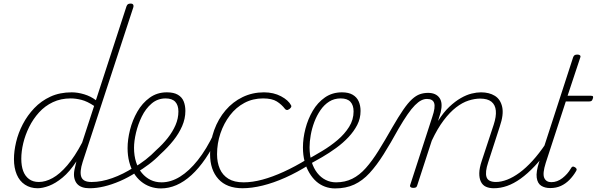

<svg xmlns="http://www.w3.org/2000/svg" viewBox="-20 -1035 3335 1073"><path d="M190 17Q150 17 119.5 -3Q89 -23 73.5 -60Q58 -97 58 -146Q58 -190 70 -241Q82 -292 107.5 -341Q133 -390 171.5 -430.5Q210 -471 262 -495Q314 -519 381 -519Q414 -519 450.5 -508Q487 -497 516 -475L687 -1000Q690 -1008 695 -1011.5Q700 -1015 710 -1015Q721 -1015 724.5 -1008.5Q728 -1002 725 -994L442 -130Q424 -74 434.5 -46Q445 -18 490 -18Q496 -18 499.5 -12.5Q503 -7 501.5 -0.5Q500 6 494.5 11.5Q489 17 479 17Q457 17 439.5 11Q422 5 411 -7.5Q400 -20 395.5 -39.5Q391 -59 396 -86L407 -133Q369 -75 329.5 -42.5Q290 -10 254 3.5Q218 17 190 17ZM197 -18Q234 -18 274 -40Q314 -62 356 -111Q398 -160 439 -238L506 -443Q467 -469 435 -477Q403 -485 375 -485Q320 -485 275.5 -464Q231 -443 198 -406.5Q165 -370 143 -325.5Q121 -281 110 -235Q99 -189 99 -148Q99 -108 109.5 -79.5Q120 -51 142 -34.5Q164 -18 197 -18Z M483 17Q474 17 470.5 11.5Q467 6 469.5 -0.5Q472 -7 478.5 -12.5Q485 -18 494 -18Q546 -18 607 -39.5Q668 -61 730 -101Q736 -105 741 -102.5Q746 -100 749.5 -94.5Q753 -89 752 -82.5Q751 -76 743 -73Q697 -43 650.5 -23Q604 -3 561.5 7Q519 17 483 17Z M726 -98Q761 -117 793.5 -142.5Q826 -168 853 -196Q890 -229 917.5 -264Q945 -299 961 -336Q977 -373 977 -412Q977 -447 959.5 -466Q942 -485 905 -485Q896 -485 892.5 -490Q889 -495 890.5 -502Q892 -509 898 -514Q904 -519 913 -519Q951 -519 974 -505.5Q997 -492 1006.5 -468.5Q1016 -445 1016 -415Q1016 -372 998 -330.5Q980 -289 949 -250Q918 -211 876 -173Q847 -143 812.5 -117Q778 -91 741 -69Z M879 18Q848 18 819.5 8Q791 -2 767.5 -21.5Q744 -41 727.5 -68.5Q711 -96 702 -131Q693 -166 693 -207Q693 -255 706.5 -309Q720 -363 747.5 -411Q775 -459 816.5 -489Q858 -519 912 -519Q922 -519 925.5 -514Q929 -509 927.5 -502Q926 -495 920.5 -490Q915 -485 906 -485Q861 -485 827.5 -456.5Q794 -428 772.5 -384Q751 -340 740 -293Q729 -246 729 -209Q729 -165 740.5 -129Q752 -93 773 -68Q794 -43 821.5 -29.5Q849 -16 883 -16Q935 -16 986 -47.5Q1037 -79 1085.5 -140Q1134 -201 1176 -290Q1180 -298 1186.5 -298Q1193 -298 1198.5 -292.5Q1204 -287 1200 -277Q1166 -204 1128.5 -149Q1091 -94 1050 -56.5Q1009 -19 966 -0.5Q923 18 879 18Z M1336 17Q1247 17 1200.5 -34.5Q1154 -86 1154 -173Q1154 -245 1177 -308Q1200 -371 1240.5 -418.5Q1281 -466 1336 -492.5Q1391 -519 1455 -519Q1509 -519 1550.5 -497Q1592 -475 1607 -446Q1609 -442 1607.5 -437.5Q1606 -433 1598 -426Q1588 -419 1582 -420.5Q1576 -422 1573 -426Q1554 -451 1527 -468Q1500 -485 1450 -485Q1393 -485 1346 -460Q1299 -435 1265 -390.5Q1231 -346 1212 -290Q1193 -234 1193 -173Q1193 -127 1208.5 -91.5Q1224 -56 1256.5 -36Q1289 -16 1341 -16Q1350 -16 1353.5 -11Q1357 -6 1356.5 0.5Q1356 7 1350.5 12Q1345 17 1336 17Z M1334 17Q1327 17 1323 12Q1319 7 1320 0.5Q1321 -6 1326.5 -11Q1332 -16 1342 -16Q1390 -16 1446 -31Q1502 -46 1565.5 -75Q1629 -104 1696 -145Q1702 -150 1707.5 -147Q1713 -144 1716 -138.5Q1719 -133 1717.5 -126Q1716 -119 1709 -115Q1641 -72 1575 -42.5Q1509 -13 1448 2Q1387 17 1334 17Z M1695 -142Q1735 -164 1781 -191.5Q1827 -219 1866.5 -252.5Q1906 -286 1931 -326Q1956 -366 1956 -412Q1956 -447 1938.5 -466Q1921 -485 1884 -485Q1875 -485 1871.5 -490Q1868 -495 1869.5 -502Q1871 -509 1877 -514Q1883 -519 1891 -519Q1928 -519 1951 -505.5Q1974 -492 1984.5 -468.5Q1995 -445 1995 -415Q1995 -373 1976.5 -337Q1958 -301 1927.5 -268.5Q1897 -236 1858.5 -208Q1820 -180 1780.5 -157Q1741 -134 1706 -115Z M1852 18Q1823 18 1796 8Q1769 -2 1747.5 -21Q1726 -40 1709 -68.5Q1692 -97 1682.5 -132.5Q1673 -168 1673 -211Q1673 -262 1687 -316Q1701 -370 1728 -416Q1755 -462 1796 -490.5Q1837 -519 1891 -519Q1901 -519 1905 -514Q1909 -509 1907 -502Q1905 -495 1899 -490Q1893 -485 1884 -485Q1848 -485 1820 -467.5Q1792 -450 1771 -419.5Q1750 -389 1736.5 -353Q1723 -317 1716.5 -280Q1710 -243 1710 -212Q1710 -167 1721.5 -130.5Q1733 -94 1753 -68.5Q1773 -43 1800 -29.5Q1827 -16 1858 -16Q1908 -16 1948.5 -36Q1989 -56 2024.5 -96Q2060 -136 2095.5 -193Q2131 -250 2173 -324Q2207 -383 2233.5 -421.5Q2260 -460 2282.5 -480.5Q2305 -501 2326.5 -508.5Q2348 -516 2373 -516Q2382 -516 2385.5 -511Q2389 -506 2388 -499Q2387 -492 2381 -487Q2375 -482 2365 -482Q2350 -482 2334 -474Q2318 -466 2299 -447Q2280 -428 2257.5 -395.5Q2235 -363 2207 -315Q2163 -235 2124 -173Q2085 -111 2045.5 -68Q2006 -25 1959.5 -3.5Q1913 18 1852 18Z M2740 17Q2714 17 2695.5 8.5Q2677 0 2667.5 -19.5Q2658 -39 2658.5 -67.5Q2659 -96 2672 -135L2739 -338Q2754 -384 2751 -416.5Q2748 -449 2726.5 -466.5Q2705 -484 2663 -484Q2633 -484 2598.5 -473Q2564 -462 2529 -435Q2494 -408 2459.5 -362.5Q2425 -317 2393 -249L2312 0Q2310 8 2305.5 11.5Q2301 15 2289 15Q2280 15 2275 11Q2270 7 2272 0L2396 -382Q2414 -435 2406.5 -458.5Q2399 -482 2367 -482Q2358 -482 2354 -487Q2350 -492 2351 -499Q2352 -506 2358 -511Q2364 -516 2372 -516Q2394 -516 2410 -509Q2426 -502 2436 -488Q2446 -474 2447.5 -454Q2449 -434 2443 -408L2428 -359Q2459 -408 2491.5 -438.5Q2524 -469 2555.5 -487Q2587 -505 2615.5 -512Q2644 -519 2668 -519Q2714 -519 2745.5 -499.5Q2777 -480 2786.5 -437.5Q2796 -395 2773 -328L2708 -127Q2690 -73 2699 -45.5Q2708 -18 2752 -18Q2758 -18 2761 -12.5Q2764 -7 2763 -0.5Q2762 6 2756 11.5Q2750 17 2740 17Z M2740 17Q2731 17 2727 11.5Q2723 6 2724.5 -0.5Q2726 -7 2732.5 -12.5Q2739 -18 2751 -18Q2781 -18 2814.5 -31Q2848 -44 2883.5 -70Q2919 -96 2956 -136.5Q2993 -177 3030 -232Q3038 -244 3045.5 -242Q3053 -240 3056 -230.5Q3059 -221 3053 -212Q3010 -151 2969 -107.5Q2928 -64 2889.5 -36.5Q2851 -9 2814 4Q2777 17 2740 17Z M3055 16Q3025 16 3004.5 3Q2984 -10 2979.5 -42Q2975 -74 2993 -130L3183 -715Q3186 -723 3191 -726.5Q3196 -730 3207 -730Q3216 -730 3221 -726Q3226 -722 3223 -714L3152 -500H3281Q3292 -500 3294 -496Q3296 -492 3293 -484Q3290 -474 3285.5 -471Q3281 -468 3272 -468H3142L3030 -125Q3011 -65 3021.5 -41Q3032 -17 3061 -17Q3094 -17 3123 -39.5Q3152 -62 3170 -93Q3173 -100 3178.5 -103Q3184 -106 3192 -101Q3200 -97 3202 -91Q3204 -85 3199 -78Q3184 -52 3162.5 -30Q3141 -8 3114.5 4Q3088 16 3055 16Z"/></svg>

Font: Playwrite BE VLG Thin
Style: Regular
Weight: 250
Designer: Veronika Burian, José Scaglione
Foundry: TypeTogether
Version: Version 1.002